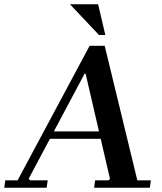

<svg xmlns="http://www.w3.org/2000/svg" viewBox="-49 -886 765 906"><path d="M171 0H-29L-24 -35H34L374 -670H445L599 -35H663L658 0H395L400 -35H463L470 -42L355 -538H350L86 -42L94 -35H176ZM172 -266H498L493 -231H167ZM281 -866H414L448 -721H418Z"/></svg>

Font: Brygada 1918 SemiBold
Style: Italic
Weight: 600
Italic angle: -8°
Designer: Mateusz Machalski | Borys Kosmynka | Przemek Hoffer
Foundry: NIEPODLEGLA 2018
Version: Version 3.006